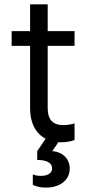

<svg xmlns="http://www.w3.org/2000/svg" viewBox="-20 -649 409 894"><path d="M34.2 -435.5H120.1V-143.6C120.1 -76.7 146.5 -27.3 192.4 -2.9L153.3 54.7V95.7C197.3 95.7 222.7 109.4 222.7 134.8C222.7 156.2 204.1 169.9 169.9 169.9C157.2 169.9 144.5 168 132.8 163.1V211.9C152.3 220.7 170.9 224.6 193.4 224.6C260.7 224.6 304.7 188.5 304.7 135.7C304.7 90.8 272.5 58.6 223.6 54.7L252 12.7L264.6 13.7C290 13.7 311.5 8.8 327.1 2.9V-74.2C309.6 -69.3 292 -66.4 276.4 -66.4C225.6 -66.4 202.1 -91.8 202.1 -146.5V-435.5H327.1V-503.9H202.1V-628.9H120.1V-503.9H34.2Z"/></svg>

Font: Wanted Sans
Style: Regular
Weight: 400
Designer: Original Design by Kil Hyung-jin and Kang Hanbin, Wanted Lab, Inc; Hangeul from Source Han Sans by Jang Soo-young and Ka
Foundry: Wanted Lab, Inc.
Version: Version 1.001;Glyphs 3.2 (3227)